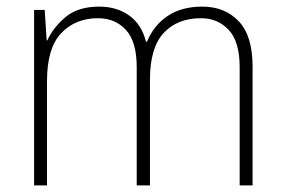

<svg xmlns="http://www.w3.org/2000/svg" viewBox="-20 -560 860 580"><path d="M591 -540Q659 -540 701 -496Q743 -452 743 -359V0H704V-357Q704 -434 671 -469.5Q638 -505 587 -505Q516 -505 474.5 -460.5Q433 -416 433 -319V0H393V-357Q393 -434 360.5 -469.5Q328 -505 276 -505Q208 -505 165 -460Q122 -415 122 -315V0H83V-530H115L121 -438H123Q140 -476 177.5 -508Q215 -540 280 -540Q333 -540 370.5 -513Q408 -486 421 -434H424Q444 -483 486 -511.5Q528 -540 591 -540Z"/></svg>

Font: Noto Sans Disp ExtLt
Style: Regular
Weight: 200
Designer: Monotype Design Team
Foundry: Monotype Imaging Inc.
Version: Version 2.000;GOOG;noto-source:20170915:90ef993387c0